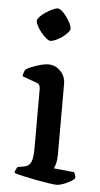

<svg xmlns="http://www.w3.org/2000/svg" viewBox="-53 -771 419 805"><g transform="rotate(5 156.5 -368.5)"><path d="M216 0Q208 0 184 -3.5Q160 -7 130.5 -12.5Q101 -18 75 -24Q49 -30 37 -34Q37 -42 40.5 -49Q44 -56 47 -60L75 -65Q86 -67 94 -73.5Q102 -80 106.5 -96.5Q111 -113 111 -145V-394Q111 -402 108 -409Q105 -416 96 -419L35 -441Q36 -452 39.5 -460.5Q43 -469 47 -472Q64 -482 92.5 -491Q121 -500 139 -500Q168 -500 189.5 -478Q211 -456 211 -425V-125Q211 -105 207 -89.5Q203 -74 199 -68L285 -59Q287 -56 289.5 -50Q292 -44 292 -35Q287 -27 272.5 -19Q258 -11 242.5 -5.5Q227 0 216 0ZM138 -599Q131 -599 120 -608Q109 -617 98.5 -630Q88 -643 81 -656Q74 -669 74 -677Q74 -685 83.5 -695Q93 -705 107 -714.5Q121 -724 135 -730.5Q149 -737 157 -737Q165 -737 175.5 -728Q186 -719 195.5 -705.5Q205 -692 211.5 -679Q218 -666 218 -657Q218 -650 209 -640Q200 -630 187 -620.5Q174 -611 160.5 -605Q147 -599 138 -599Z"/></g></svg>

Font: Texturina Medium 12pt Medium
Style: Regular
Weight: 500
Version: Version 1.002